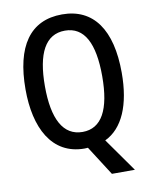

<svg xmlns="http://www.w3.org/2000/svg" viewBox="-96 -795 823 1036"><g transform="rotate(-10 315.5 -277.0)"><path d="M579 -358C579 -594 488 -724 316 -724C140 -724 52 -595 52 -359C52 -151 130 10 311 10C317 10 324 9 329 9L432 170H558L428 -14C527 -61 579 -182 579 -358ZM158 -358C158 -538 209 -635 316 -635C422 -635 472 -539 472 -358C472 -176 421 -80 316 -80C210 -80 158 -178 158 -358Z"/></g></svg>

Font: Noto Sans Sinhala UI Condensed Medium
Style: Regular
Weight: 500
Width: 3
Designer: Jelle Bosma - Monotype Design Team
Foundry: Monotype Imaging Inc.
Version: Version 2.006